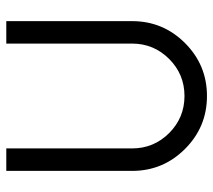

<svg xmlns="http://www.w3.org/2000/svg" viewBox="-54 -631 694 626"><g transform="rotate(-90 293.0 -318.0)"><path d="M293 9.8Q191.9 9.8 120.4 -61.8Q48.8 -133.3 48.8 -234.4V-644.5H122.1V-234.4Q122.1 -163.6 172.1 -113.5Q222.2 -63.5 293 -63.5Q363.8 -63.5 413.8 -113.5Q463.9 -163.6 463.9 -234.4V-644.5H537.1V-234.4Q537.1 -133.3 465.6 -61.8Q394 9.8 293 9.8Z"/></g></svg>

Font: Catrinity
Style: Regular
Weight: 400
Designer: Alexander Lange
Foundry: High-Logic / Made with FontCreator
Version: Version 2.090;May 20, 2024;FontCreator 15.0.0.2974 64-bit